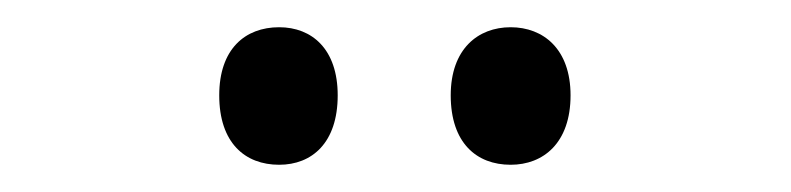

<svg xmlns="http://www.w3.org/2000/svg" viewBox="-20 -742 581 141"><path d="M141 -672C141 -637 160 -621 185 -621C209 -621 228 -637 228 -672C228 -706 209 -722 185 -722C160 -722 141 -706 141 -672ZM311 -672C311 -637 330 -621 355 -621C379 -621 399 -637 399 -672C399 -706 379 -722 355 -722C331 -722 311 -706 311 -672Z"/></svg>

Font: Noto Sans Telugu Condensed
Style: Regular
Weight: 400
Width: 3
Designer: Jelle Bosma - Monotype Design Team
Foundry: Monotype Imaging Inc.
Version: Version 2.005